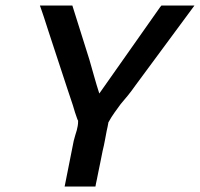

<svg xmlns="http://www.w3.org/2000/svg" viewBox="-20 -678 727 698"><path d="M341 -338Q396 -417 451.5 -495Q507 -573 562 -652L567 -658H687L472 -367Q458 -347 445 -331Q432 -315 419 -300Q408 -285 396.5 -269Q385 -253 374 -233Q374 -230 373 -227Q372 -222 371 -216.5Q370 -211 368 -203Q365 -188 361.5 -168.5Q358 -149 353 -129Q349 -109 345 -89Q341 -69 337.5 -52.5Q334 -36 332 -25Q330 -14 329 -11L327 0H215L248 -166Q251 -177 253.5 -186Q256 -195 259 -204Q261 -212 262.5 -220Q264 -228 264 -239Q263 -241 261.5 -244Q260 -247 259 -251Q256 -259 252.5 -270Q249 -281 245 -295Q236 -322 224.5 -356.5Q213 -391 201 -428Q189 -465 177 -501Q165 -537 155.5 -566.5Q146 -596 139.5 -616Q133 -636 131 -641L125 -658H243L305 -461Q314 -430 322.5 -399.5Q331 -369 341 -338Z"/></svg>

Font: Codetta
Style: Bold Italic
Weight: 700
Italic angle: -11°
Designer: Ulrich Proeller
Foundry: PROSA GmbH
Version: Version 2.00;September 29, 2018;FontCreator 11.5.0.2427 64-b